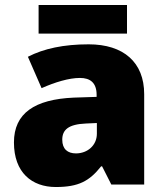

<svg xmlns="http://www.w3.org/2000/svg" viewBox="-20 -741 663 771"><path d="M490 -721H135V-606H490ZM336 -563C236 -563 156 -546 92 -513L147 -387C201 -411 257 -428 301 -428C342 -428 368 -409 368 -360V-352L276 -349C120 -342 36 -287 36 -169C36 -48 108 10 204 10C296 10 339 -14 386 -73H390L427 0H559V-363C559 -491 476 -563 336 -563ZM325 -245 369 -247V-204C369 -157 331 -125 285 -125C252 -125 230 -142 230 -180C230 -220 255 -242 325 -245Z"/></svg>

Font: Noto Sans Arabic UI Bk
Style: Regular
Weight: 900
Designer: Monotype Design Team, Nadine Chahine and Nizar Qandah
Foundry: Monotype Imaging Inc.
Version: Version 2.010